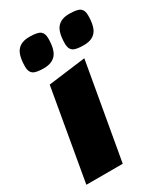

<svg xmlns="http://www.w3.org/2000/svg" viewBox="-177 -788 756 868"><g transform="rotate(-30 200.5 -354.0)"><path d="M11 0 94 -475 289 -500 201 0ZM401 -660Q401 -601 380.5 -576.5Q360 -552 317.5 -552Q275 -552 260.5 -563Q246 -574 246 -600Q246 -659 266.5 -683.5Q287 -708 329.5 -708Q372 -708 386.5 -697Q401 -686 401 -660ZM193 -660Q193 -601 172 -576.5Q151 -552 109 -552Q67 -552 52.5 -563Q38 -574 38 -600Q38 -659 58.5 -683.5Q79 -708 121.5 -708Q164 -708 178.5 -697Q193 -686 193 -660Z"/></g></svg>

Font: Changa One
Style: Italic
Weight: 400
Italic angle: -12°
Designer: Eduardo Rodriguez Tunni
Foundry: Eduardo Rodriguez Tunni
Version: Version 1.003